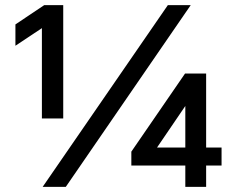

<svg xmlns="http://www.w3.org/2000/svg" viewBox="-20 -727 914 747"><path d="M226 -266H143V-669L219 -668L40 -549V-632L152 -707H226ZM236 0H146L633 -707H722ZM738 -369 563 -112 538 -153H842V-83H491V-137L700 -441H782V0H701V-378Z"/></svg>

Font: Asta Sans
Style: Bold
Weight: 700
Designer: 42dot
Version: Version 1.000